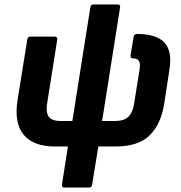

<svg xmlns="http://www.w3.org/2000/svg" viewBox="-20 -660 814 865"><path d="M270 185Q258 185 259 172L286 0H229Q130 0 86.5 -53Q43 -106 59 -209L103 -482Q104 -495 117 -495H227Q239 -495 238 -482L192 -192Q186 -154 199.5 -134.5Q213 -115 253 -115H306L387 -627Q389 -640 402 -640H510Q523 -640 521 -627L440 -115H500Q539 -115 558.5 -134Q578 -153 584 -192L609 -348Q613 -372 606.5 -384.5Q600 -397 578 -397Q567 -397 568 -410L582 -494Q584 -507 598 -507Q684 -507 720.5 -468.5Q757 -430 743 -344L720 -194Q706 -102 655 -51Q604 0 500 0H423L395 172Q393 185 381 185Z"/></svg>

Font: Sofia Sans ExtraBold
Style: Italic
Weight: 800
Italic angle: -9°
Designer: Botio Nikoltchev, Ani Petrova
Foundry: lettersoup
Version: Version 4.100; ttfautohint (v1.8.4.7-5d5b)